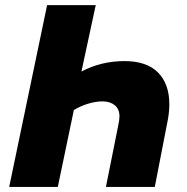

<svg xmlns="http://www.w3.org/2000/svg" viewBox="-20 -734 736 754"><path d="M356 -713.9 299.8 -453.1Q377 -494.1 469.2 -494.1Q555.7 -494.1 600.3 -449.5Q645 -404.8 645 -324.2Q645 -296.9 639.2 -264.2L587.9 0H396L443.8 -238.8Q449.2 -263.7 449.2 -276.9Q449.2 -305.7 430.7 -320.8Q412.1 -335.9 382.8 -335.9Q356.4 -335.9 326.4 -326.9Q296.4 -317.9 270 -301.8L207 0H16.1L165 -713.9Z"/></svg>

Font: Open Sans Extrabold
Style: Italic
Weight: 800
Italic angle: -12°
Foundry: Ascender Corporation
Version: Version 1.10